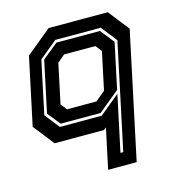

<svg xmlns="http://www.w3.org/2000/svg" viewBox="-108 -635 855 919"><g transform="rotate(-15 319.5 -175.5)"><path d="M456.5 189H315L357.5 -10L345.5 0H100.5L19.5 -103L90.5 -437L215.5 -540H508.5L589.5 -437ZM407 126 518.5 -399 457 -477H231.5L143 -404L87.5 -142L145 -69H352.5L452 -151L393 126ZM345.5 -141.5 394 -181.5 433.5 -368 409.5 -399H254.5L217.5 -368L176 -172L200 -141.5ZM350.5 -83H153L102 -146L156 -400L233.5 -463H449L503.5 -395L455.5 -169Z"/></g></svg>

Font: Tourney Thin
Style: Bold Italic
Weight: 700
Italic angle: -12°
Version: Version 1.015